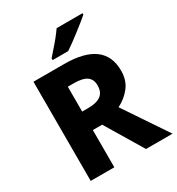

<svg xmlns="http://www.w3.org/2000/svg" viewBox="-215 -1064 1103 1197"><g transform="rotate(-30 336.5 -465.5)"><path d="M304 -714Q592 -714 592 -501Q592 -432 555.5 -385Q519 -338 464 -311L673 0H482L321 -268H254V0H84V-714ZM297 -580H254V-401H297Q358 -401 388.5 -423.5Q419 -446 419 -495Q419 -538 390 -559Q361 -580 297 -580ZM563 -921Q547 -907 522 -887Q497 -867 468.5 -845Q440 -823 413.5 -803.5Q387 -784 367 -771H255V-784Q271 -803 294 -828.5Q317 -854 339 -881.5Q361 -909 376 -931H563Z"/></g></svg>

Font: Noto Sans Kannada ExtraBold
Style: Regular
Weight: 800
Designer: Jelle Bosma - Monotype Design Team
Foundry: Monotype Imaging Inc.
Version: Version 2.005; ttfautohint (v1.8.4.7-5d5b)